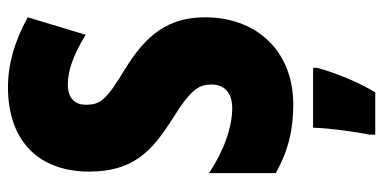

<svg xmlns="http://www.w3.org/2000/svg" viewBox="-266 -498 985 494"><g transform="rotate(-90 227.0 -251.5)"><path d="M429 -217C429 -312 383 -369 297 -422C216 -471 204 -486 204 -524C204 -550 219 -570 256 -570C292 -570 334 -555 384 -524L429 -673C368 -707 308 -724 249 -724C108 -724 32 -642 32 -515C32 -401 85 -353 169 -300C247 -251 256 -231 256 -200C256 -169 237 -147 195 -147C146 -147 84 -169 28 -207V-35C89 -1 143 10 205 10C342 10 429 -84 429 -217ZM299 72V61H145C144 101 134 173 127 207V221H236C263 175 284 125 299 72Z"/></g></svg>

Font: Noto Sans Myanmar UI ExtraCondensed Black
Style: Regular
Weight: 900
Width: 2
Designer: Monotype Design Team
Foundry: Monotype Imaging Inc.
Version: Version 2.103